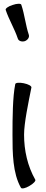

<svg xmlns="http://www.w3.org/2000/svg" viewBox="-20 -1000 253 1045"><path d="M11 -946C29 -892 59 -844 77 -790C81 -777 98 -771 115 -776C131 -782 141 -797 137 -810C119 -864 114 -921 96 -974C94 -982 72 -981 49 -973C25 -966 8 -953 11 -946ZM63 -542C49 -473 48 -359 48 -267C48 -167 49 -57 94 22C98 29 119 25 140 12C162 0 176 -16 172 -22C130 -96 111 -181 111 -267C111 -330 134 -439 151 -524C152 -532 134 -542 109 -547C85 -552 64 -550 63 -542Z"/></svg>

Font: Nupuram
Style: Regular
Weight: 400
Designer: Santhosh Thottingal (santhosh.thottingal@gmail.com)
Foundry: SMC
Version: Version 1.000